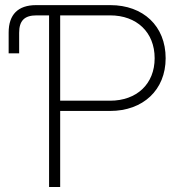

<svg xmlns="http://www.w3.org/2000/svg" viewBox="-20 -748 708 768"><path d="M176.3 0H220.7V-304.2H420.4C551.8 -304.2 642.6 -387.7 642.6 -515.1C642.6 -644 552.7 -727.5 421.4 -727.5H124.5C52.2 -727.5 14.6 -689.9 14.6 -617.7V-534.7H56.6V-616.7C56.6 -665 77.6 -686.5 126 -686.5H176.3ZM220.7 -345.2V-686.5H420.4C526.9 -686.5 598.6 -619.1 598.6 -515.1C598.6 -412.1 526.9 -345.2 420.4 -345.2Z"/></svg>

Font: Raveo Display Display ExLight
Style: Regular
Weight: 200
Designer: Jakub Foglar, Rasmus Andersson (Inter)
Foundry: Jakubfoglar.com
Version: Version 1.100;Glyphs 3.2.3 (3260)